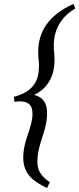

<svg xmlns="http://www.w3.org/2000/svg" viewBox="-20 -801 402 975"><path d="M178 -467C178 -392 151 -336 50 -309L54 -283C66 -285 65 -286 70 -286H84C115 -286 145 -274 145 -224C145 -150 98 -91 98 0C98 85 153 122 219 154L233 124C179 89 170 53 170 22C170 -77 219 -129 219 -228C219 -280 196 -309 153 -319C199 -340 257 -390 257 -497C257 -526 253 -540 253 -569C253 -664 303 -723 362 -758L353 -781C221 -722 174 -635 174 -537C174 -502 178 -495 178 -467Z"/></svg>

Font: Temporarium
Style: Italic
Weight: 400
Italic angle: -7°
Version: Version 1.1